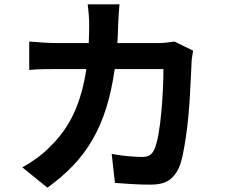

<svg xmlns="http://www.w3.org/2000/svg" viewBox="-20 -822 1040 887"><path d="M872 -588Q870 -575 867.5 -559Q865 -543 865 -535Q864 -508 862 -468.5Q860 -429 857.5 -383Q855 -337 850.5 -288Q846 -239 839.5 -194Q833 -149 825 -110Q817 -71 806 -46Q789 -8 759 11.5Q729 31 677 31Q634 31 591 28.5Q548 26 511 23L496 -111Q533 -104 570 -100.5Q607 -97 636 -97Q660 -97 672.5 -105.5Q685 -114 693 -132Q704 -156 712 -201.5Q720 -247 725 -300.5Q730 -354 732.5 -408Q735 -462 735 -503H510Q496 -404 471 -324Q446 -244 408 -178Q370 -112 318 -57.5Q266 -3 199 45L83 -49Q115 -66 149.5 -91Q184 -116 214 -147Q284 -216 323 -302.5Q362 -389 379 -503H247Q221 -503 184 -502.5Q147 -502 115 -499V-630Q147 -627 182.5 -625Q218 -623 247 -623H390Q391 -644 391.5 -665.5Q392 -687 392 -710Q392 -718 391.5 -730Q391 -742 390 -755Q389 -768 387.5 -780.5Q386 -793 385 -802H532Q530 -785 528.5 -758Q527 -731 526 -713Q525 -690 524.5 -667.5Q524 -645 522 -623H710Q729 -623 748 -625Q767 -627 786 -630Z"/></svg>

Font: SpoqaHanSans-Bold
Style: Regular
Weight: 700
Designer: [Spoqa Han Sans] Dong-huui Kim \uAE40 \uB3D9 \uD718   [Noto Sans] Ryoko NISHIZUKA \u897F \u585A \u6DBC \u5B50  (kana & i
Foundry: Spoqa (http://www.spoqa-han-sans.com)
Version: Version 2.000